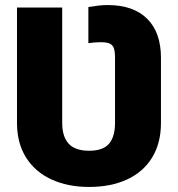

<svg xmlns="http://www.w3.org/2000/svg" viewBox="-20 -737 710 767"><path d="M47.9 -246.1V-707H228.5V-246.1Q228.5 -191.4 254.2 -163.1Q279.8 -134.8 335.9 -134.8Q391.6 -134.8 415.5 -162.8Q439.5 -190.9 439.5 -246.1V-505.9Q439.5 -531.2 434.8 -544.4Q430.2 -557.6 418.2 -563Q406.2 -568.4 381.8 -568.4Q358.9 -568.4 333 -564.5V-709Q357.4 -712.9 374.5 -714.8Q391.6 -716.8 410.2 -716.8Q512.7 -716.8 567.9 -662.1Q623 -607.4 623 -505.9V-246.1Q623 -165.5 587.9 -107.9Q552.7 -50.3 488 -20.3Q423.3 9.8 335.9 9.8Q250.5 9.8 185.3 -20.3Q120.1 -50.3 84 -107.9Q47.9 -165.5 47.9 -246.1Z"/></svg>

Font: Pretendard Std Black
Style: Regular
Weight: 900
Designer: Base glyphs from Inter by Rasmus Andersson; Hangeul glyphs from Noto Sans CJK(Source Han Sans) by Jang Soo-young and Kan
Foundry: Kil Hyung-jin
Version: Version 1.309